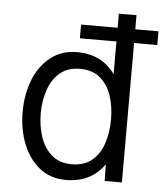

<svg xmlns="http://www.w3.org/2000/svg" viewBox="-52 -752 693 808"><g transform="rotate(5 295.0 -348.0)"><path d="M256.5 10Q190 10 144 -27Q98 -64 74 -125.5Q50 -187 50 -260Q50 -331.5 73.5 -393.5Q97 -455.5 146 -494Q192.5 -530 256 -530Q361.5 -530 417.5 -451V-589H263V-647H417.5V-706.5H492V-647H590V-589H492V0H419.5L418 -70Q361 10 256.5 10ZM275 -58Q327 -58 359.8 -85.2Q392.5 -112.5 408 -158.5Q423.5 -204.5 423.5 -260Q423.5 -313 408.8 -358.8Q394 -404.5 361.2 -432.8Q328.5 -461 275 -461Q224.5 -461 191.5 -433.8Q158.5 -406.5 142.5 -360.5Q126.5 -314.5 126.5 -260Q126.5 -207 141.8 -161Q157 -115 189.8 -86.5Q222.5 -58 275 -58Z"/></g></svg>

Font: Acari Sans
Style: Regular
Weight: 400
Designer: Alfredo Marco Pradil and Stefan Peev (font) & Cristiano Sobral (main changes)
Foundry: Alfredo Marco Pradil and Stefan Peev (font) & Cristiano Sobral (main changes)
Version: Version 1.063; ttfautohint (v1.8.3)